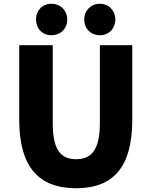

<svg xmlns="http://www.w3.org/2000/svg" viewBox="-20 -985 803 1019"><path d="M384 14C582 14 682 -99 682 -350V-745H510V-331C510 -190 465 -140 384 -140C302 -140 260 -190 260 -331V-745H82V-350C82 -99 185 14 384 14ZM253 -798C302 -798 337 -834 337 -882C337 -928 302 -965 253 -965C204 -965 171 -928 171 -882C171 -834 204 -798 253 -798ZM510 -798C558 -798 592 -834 592 -882C592 -928 558 -965 510 -965C461 -965 427 -928 427 -882C427 -834 461 -798 510 -798Z"/></svg>

Font: Noto Sans CJK TC Black
Style: Regular
Weight: 900
Designer: Ryoko NISHIZUKA 西塚涼子 (kana, bopomofo & ideographs); Paul D. Hunt (Latin, Greek & Cyrillic); Sandoll Communications 산돌커뮤니
Foundry: Adobe
Version: Version 2.004;hotconv 1.0.118;makeotfexe 2.5.65603